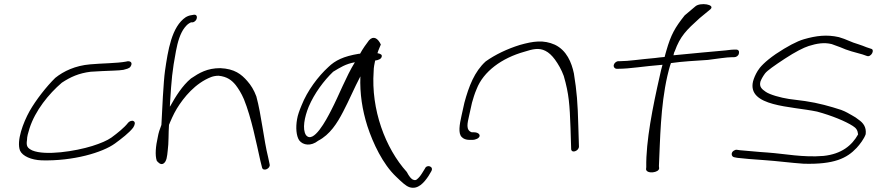

<svg xmlns="http://www.w3.org/2000/svg" viewBox="-20 -740 4157 910"><path d="M75 -26C87 0 128 18 177 20C327 24 466 -17 525 -60C555 -82 593 -111 611 -135C619 -147 623 -161 613 -166C605 -171 591 -164 587 -158C569 -135 538 -110 508 -88C488 -74 458 -61 417 -48C337 -23 195 -1 133 -27C111 -38 103 -46 108 -77C108 -92 113 -110 120 -132C147 -216 211 -295 273 -348C314 -375 353 -393 410 -400C428 -401 447 -402 463 -403C495 -405 544 -405 565 -409C577 -413 592 -414 599 -425C611 -444 597 -454 577 -448C535 -440 460 -440 407 -435C337 -429 282 -403 242 -371C201 -331 150 -266 120 -213C90 -159 57 -72 75 -26Z M762 -404C755 -355 748 -214 745 -148C737 -128 731 -109 728 -91C718 -47 714 -5 723 22C728 28 741 44 755 35C770 25 772 2 775 -27C780 -63 778 -107 781 -149C783 -152 784 -154 784 -156L796 -183C802 -197 810 -211 818 -225C851 -279 906 -346 981 -375C992 -379 1004 -381 1016 -381C1057 -377 1079 -359 1097 -337C1110 -320 1124 -298 1136 -270C1172 -181 1195 -62 1214 22L1222 54C1227 75 1263 59 1258 39L1251 6C1230 -78 1219 -195 1195 -283C1184 -313 1169 -337 1152 -356C1124 -388 1092 -414 1024 -417C962 -417 925 -395 885 -368C844 -334 812 -282 787 -237C787 -236 786 -236 785 -235L786 -253C793 -365 796 -402 814 -498C822 -541 834 -582 855 -609C868 -625 873 -628 885 -634H893C917 -639 921 -674 898 -670C885 -668 875 -667 861 -659C793 -614 776 -500 762 -404Z M1388 -175C1381 -136 1384 -96 1398 -75C1416 -51 1454 -46 1488 -73C1544 -102 1578 -156 1606 -210C1635 -265 1659 -323 1688 -378C1685 -296 1697 -219 1721 -143C1748 -60 1795 38 1856 96C1885 124 1903 141 1920 147C1961 161 1991 124 2011 94L2024 72C2038 49 2003 37 1994 59L1981 80C1973 93 1965 103 1956 110C1952 114 1945 115 1939 112C1929 109 1919 96 1908 75C1806 -38 1738 -221 1751 -402C1751 -421 1755 -438 1758 -453C1774 -455 1787 -461 1789 -471C1792 -480 1785 -485 1769 -488C1774 -505 1781 -518 1785 -529C1771 -559 1750 -572 1729 -549C1720 -538 1696 -504 1687 -486C1686 -485 1681 -485 1680 -485C1608 -473 1569 -454 1536 -422C1488 -378 1437 -311 1409 -240C1399 -216 1391 -194 1388 -175ZM1443 -234C1470 -298 1516 -359 1559 -400C1592 -420 1618 -437 1662 -445C1619 -375 1588 -291 1549 -216C1527 -173 1465 -55 1430 -100C1412 -128 1423 -185 1443 -234Z M2167 -190C2158 -150 2151 -108 2168 -91C2176 -82 2189 -77 2205 -77H2218C2235 -77 2251 -85 2253 -95C2255 -105 2243 -113 2226 -113H2216C2186 -123 2196 -158 2203 -190L2217 -253C2223 -274 2229 -295 2239 -318C2271 -401 2358 -465 2466 -495C2504 -507 2534 -515 2565 -499C2581 -491 2596 -477 2610 -458C2626 -436 2641 -410 2652 -380C2677 -294 2680 -243 2684 -133L2687 -36C2686 -11 2723 -23 2724 -45L2721 -142C2718 -254 2714 -305 2700 -392C2689 -444 2666 -501 2610 -528C2556 -552 2508 -545 2444 -527C2383 -508 2327 -481 2282 -449C2229 -401 2202 -331 2181 -253Z M2889 -432C2887 -422 2894 -414 2903 -414H2911C2965 -414 3031 -426 3120 -433C3115 -416 3111 -399 3107 -380C3074 -235 3041 -71 3043 52L3042 62C3044 86 3105 79 3104 57L3103 47C3109 -78 3110 -235 3143 -380C3148 -401 3153 -422 3160 -441C3215 -449 3276 -452 3335 -456C3377 -461 3423 -469 3451 -469H3460C3470 -469 3480 -476 3482 -486C3485 -497 3480 -505 3469 -505H3460C3454 -505 3440 -504 3418 -501C3373 -497 3262 -487 3172 -478C3174 -485 3174 -491 3178 -497C3204 -569 3233 -597 3296 -654L3347 -696C3372 -719 3299 -730 3276 -710L3225 -667C3179 -609 3160 -576 3138 -499C3135 -490 3133 -480 3130 -470C3116 -469 3100 -467 3084 -465C3013 -459 2960 -450 2918 -450H2911C2901 -450 2891 -441 2889 -432Z M3458 -26C3443 -17 3446 2 3459 5L3474 8C3501 11 3552 16 3603 19C3663 23 3729 32 3789 36C3934 40 3994 10 4040 -39C4055 -55 4076 -83 4083 -104C4087 -138 4071 -158 4049 -173C4041 -180 4030 -187 4017 -194C4004 -201 3991 -210 3967 -219C3915 -236 3858 -252 3796 -261L3719 -271C3680 -277 3629 -291 3609 -305C3590 -318 3578 -329 3584 -353C3588 -364 3595 -377 3606 -392C3617 -406 3650 -429 3700 -462C3749 -494 3788 -514 3813 -522C3851 -534 3886 -540 3922 -531L3963 -516C3995 -501 4035 -491 4068 -482L4088 -475C4108 -466 4129 -505 4108 -509L4087 -516C4075 -521 4064 -525 4049 -530C4013 -540 3992 -554 3956 -564C3899 -577 3849 -571 3790 -554C3756 -544 3711 -520 3657 -484C3605 -448 3581 -421 3571 -404C3560 -386 3553 -369 3549 -354C3521 -234 3730 -237 3853 -211C3923 -192 3988 -165 4022 -143C4038 -133 4045 -123 4047 -103C4018 -51 3969 -10 3883 -1C3785 7 3702 -11 3619 -17C3569 -20 3517 -26 3487 -28L3473 -30C3468 -31 3463 -29 3458 -26Z"/></svg>

Font: Stray Cat
Style: SuExtObl
Weight: 400
Version: Version 1.0